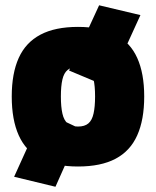

<svg xmlns="http://www.w3.org/2000/svg" viewBox="-20 -617 590 726"><path d="M387.3 -289 241.1 -350.3 354.8 -597 511 -559.9ZM189.7 89.2 33.4 51.4 145.2 -195.3 286.7 -128.6ZM274.9 12.6Q188.4 12.6 132.9 -16.8Q77.3 -46.1 50.9 -105.1Q24.4 -164 24.4 -252.1Q24.4 -339.6 50.9 -398.1Q77.3 -456.5 132.9 -485.9Q188.4 -515.3 274.9 -515.3Q361.9 -515.3 417.1 -485.9Q472.4 -456.5 498.8 -398.1Q525.3 -339.6 525.3 -252.1Q525.3 -164 498.8 -105.1Q472.4 -46.1 417.1 -16.8Q361.9 12.6 274.9 12.6ZM274.9 -138.5Q300.2 -138.5 314.1 -150.3Q328 -162 333.7 -187.5Q339.5 -213 339.5 -252.1Q339.5 -292.3 333.7 -316.7Q328 -341.2 314.1 -352.7Q300.2 -364.3 274.9 -364.3Q250 -364.3 235.9 -352.7Q221.7 -341.2 216 -316.5Q210.2 -291.7 210.2 -252.1Q210.2 -213 216 -187.5Q221.7 -162 235.9 -150.3Q250 -138.5 274.9 -138.5Z"/></svg>

Font: TitilliumWeb ExtraLight
Style: Regular
Weight: 400
Designer: Mohamed Gaber, Accademia di Belle Arti di Urbino and others
Foundry: Kief Type Foundry, Accademia di Belle Arti di Urbino and others
Version: Version 3.000; ttfautohint (v1.8.2)